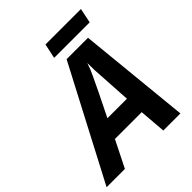

<svg xmlns="http://www.w3.org/2000/svg" viewBox="-292 -1011 1155 1155"><g transform="rotate(-45 285.0 -433.5)"><path d="M316.9 -714.8H499L570.3 0H424.8L411.1 -169.9H183.1L98.1 0H-57.6ZM405.3 -290 394 -477.5Q387.7 -551.3 388.7 -610.4Q375 -568.4 358.4 -534.7Q322.3 -456.1 239.3 -290ZM289.6 -867.2H591.3L571.8 -773.4H269.5Z"/></g></svg>

Font: Viking Open Sans
Style: Bold Italic
Weight: 700
Italic angle: -12°
Foundry: Ascender Corporation
Version: Version 2.000